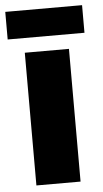

<svg xmlns="http://www.w3.org/2000/svg" viewBox="-67 -763 426 797"><g transform="rotate(-5 146.0 -364.5)"><path d="M236 0H52V-553H236ZM306 -729V-614H-14V-729Z"/></g></svg>

Font: Noto Sans Display SemiCondensed Black
Style: Regular
Weight: 900
Width: 4
Designer: Monotype Design Team
Foundry: Monotype Imaging Inc.
Version: Version 1.900